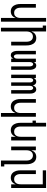

<svg xmlns="http://www.w3.org/2000/svg" viewBox="1505 -2280 990 4040"><g transform="rotate(-90 2000.0 -260.0)"><path d="M64 215V-520H142V-425Q150 -447 162.5 -467Q175 -487 193.5 -501Q212 -515 235 -521.5Q258 -528 281 -528Q306 -528 329.5 -521Q353 -514 372 -498Q391 -482 403.5 -461Q416 -440 423.5 -416.5Q431 -393 433.5 -368.5Q436 -344 436 -320V0H358V-320Q358 -337 356 -353.5Q354 -370 349 -385.5Q344 -401 334.5 -415Q325 -429 312 -439Q299 -449 283 -453.5Q267 -458 250 -458Q233 -458 217 -453.5Q201 -449 188 -439Q175 -429 165.5 -415Q156 -401 151 -385.5Q146 -370 144 -353.5Q142 -337 142 -320V145H436V215Z M719 8Q694 8 670.5 1Q647 -6 628 -22Q609 -38 596.5 -59Q584 -80 576.5 -103.5Q569 -127 566.5 -151.5Q564 -176 564 -200V-665H518V-735H642V-200Q642 -183 644 -166.5Q646 -150 651 -134.5Q656 -119 665.5 -105Q675 -91 688 -81Q701 -71 717 -66.5Q733 -62 750 -62Q767 -62 783 -66.5Q799 -71 812 -81Q825 -91 834.5 -105Q844 -119 849 -134.5Q854 -150 856 -166.5Q858 -183 858 -200V-520H936V0H858V-95Q850 -73 837.5 -53Q825 -33 806.5 -19Q788 -5 765 1.5Q742 8 719 8Z M1358 215V-320Q1358 -337 1356 -353.5Q1354 -370 1349 -385.5Q1344 -401 1334.5 -415Q1325 -429 1312 -439Q1299 -449 1283 -453.5Q1267 -458 1250 -458Q1233 -458 1217 -453.5Q1201 -449 1188 -439Q1175 -429 1165.5 -415Q1156 -401 1151 -385.5Q1146 -370 1144 -353.5Q1142 -337 1142 -320V0H1064V-520H1142V-425Q1150 -447 1162.5 -467Q1175 -487 1193.5 -501Q1212 -515 1235 -521.5Q1258 -528 1281 -528Q1306 -528 1329.5 -521Q1353 -514 1372 -498Q1391 -482 1403.5 -461Q1416 -440 1423.5 -416.5Q1431 -393 1433.5 -368.5Q1436 -344 1436 -320V-70H1482V0H1436V215Z M1564 0V-735H1642V-425Q1650 -447 1662.5 -467Q1675 -487 1693.5 -501Q1712 -515 1735 -521.5Q1758 -528 1781 -528Q1806 -528 1829.5 -521Q1853 -514 1872 -498Q1891 -482 1903.5 -461Q1916 -440 1923.5 -416.5Q1931 -393 1933.5 -368.5Q1936 -344 1936 -320V0H1858V-320Q1858 -337 1856 -353.5Q1854 -370 1849 -385.5Q1844 -401 1834.5 -415Q1825 -429 1812 -439Q1799 -449 1783 -453.5Q1767 -458 1750 -458Q1733 -458 1717 -453.5Q1701 -449 1688 -439Q1675 -429 1665.5 -415Q1656 -401 1651 -385.5Q1646 -370 1644 -353.5Q1642 -337 1642 -320V0Z M2139 8Q2124 8 2110 2.5Q2096 -3 2085 -13.5Q2074 -24 2067.5 -38Q2061 -52 2057 -66.5Q2053 -81 2052 -96Q2051 -111 2051 -126V-520H2123V-126Q2123 -115 2125 -103Q2127 -91 2132 -81Q2137 -71 2147 -64Q2157 -57 2168 -57Q2180 -57 2190 -64Q2200 -71 2205 -81Q2210 -91 2212 -103Q2214 -115 2214 -126V-520H2286V-126Q2286 -115 2288 -103Q2290 -91 2295 -81Q2300 -71 2310 -64Q2320 -57 2332 -57Q2343 -57 2353 -64Q2363 -71 2368 -81Q2373 -91 2375 -103Q2377 -115 2377 -126V-520H2449V0H2377V-46Q2372 -35 2365 -24.5Q2358 -14 2348.5 -6.5Q2339 1 2327 4.5Q2315 8 2302 8Q2287 8 2273 2.5Q2259 -3 2248.5 -13.5Q2238 -24 2231 -38Q2224 -52 2220 -66Q2217 -52 2210.5 -38Q2204 -24 2193.5 -13.5Q2183 -3 2168.5 2.5Q2154 8 2139 8Z M2640 8Q2624 8 2609.5 2Q2595 -4 2584.5 -16Q2574 -28 2567.5 -42.5Q2561 -57 2557 -72.5Q2553 -88 2552 -103.5Q2551 -119 2551 -135V-520H2623V-135Q2623 -122 2624.5 -109.5Q2626 -97 2631 -85.5Q2636 -74 2646 -65.5Q2656 -57 2668 -57Q2681 -57 2691 -65.5Q2701 -74 2706 -85.5Q2711 -97 2712.5 -109.5Q2714 -122 2714 -135V-520H2786V-475Q2791 -486 2798 -496Q2805 -506 2814.5 -513.5Q2824 -521 2836 -524.5Q2848 -528 2860 -528Q2876 -528 2890.5 -522Q2905 -516 2915.5 -504Q2926 -492 2932.5 -477.5Q2939 -463 2943 -447.5Q2947 -432 2948 -416.5Q2949 -401 2949 -385V0H2877V-385Q2877 -398 2875.5 -410.5Q2874 -423 2869 -434.5Q2864 -446 2854 -454.5Q2844 -463 2832 -463Q2819 -463 2809 -454.5Q2799 -446 2794 -434.5Q2789 -423 2787.5 -410.5Q2786 -398 2786 -385V0H2714V-45Q2709 -34 2702 -24Q2695 -14 2685.5 -6.5Q2676 1 2664 4.5Q2652 8 2640 8Z M3358 215V-95Q3350 -73 3337.5 -53Q3325 -33 3306.5 -19Q3288 -5 3265 1.5Q3242 8 3219 8Q3194 8 3170.5 1Q3147 -6 3128 -22Q3109 -38 3096.5 -59Q3084 -80 3076.5 -103.5Q3069 -127 3066.5 -151.5Q3064 -176 3064 -200V-520H3142V-200Q3142 -183 3144 -166.5Q3146 -150 3151 -134.5Q3156 -119 3165.5 -105Q3175 -91 3188 -81Q3201 -71 3217 -66.5Q3233 -62 3250 -62Q3267 -62 3283 -66.5Q3299 -71 3312 -81Q3325 -91 3334.5 -105Q3344 -119 3349 -134.5Q3354 -150 3356 -166.5Q3358 -183 3358 -200V-735H3436V145H3482V215Z M3564 215V-735H3642V-425Q3650 -447 3662.5 -467Q3675 -487 3693.5 -501Q3712 -515 3735 -521.5Q3758 -528 3781 -528Q3806 -528 3829.5 -521Q3853 -514 3872 -498Q3891 -482 3903.5 -461Q3916 -440 3923.5 -416.5Q3931 -393 3933.5 -368.5Q3936 -344 3936 -320V0H3858V-320Q3858 -337 3856 -353.5Q3854 -370 3849 -385.5Q3844 -401 3834.5 -415Q3825 -429 3812 -439Q3799 -449 3783 -453.5Q3767 -458 3750 -458Q3733 -458 3717 -453.5Q3701 -449 3688 -439Q3675 -429 3665.5 -415Q3656 -401 3651 -385.5Q3646 -370 3644 -353.5Q3642 -337 3642 -320V215Z"/></g></svg>

Font: Iosevka Fixed
Style: Regular
Weight: 400
Monospace: yes
Designer: Belleve Invis
Foundry: Belleve Invis
Version: Version 33.2.4